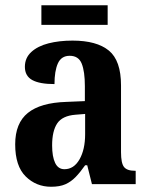

<svg xmlns="http://www.w3.org/2000/svg" viewBox="-20 -703 566 733"><path d="M175 10Q118 10 78 -29.5Q38 -69 38 -152Q38 -233 86.5 -272Q135 -311 233 -314L304 -317V-374Q304 -430 292 -460Q280 -490 246 -490Q214 -490 201 -461Q188 -432 188 -382Q131 -382 103 -397.5Q75 -413 75 -448Q75 -482 99.5 -504.5Q124 -527 165 -537.5Q206 -548 257 -548Q349 -548 395.5 -510Q442 -472 442 -377V-122Q442 -80 453.5 -65.5Q465 -51 495 -51H498V0H331L313 -72H305Q286 -45 268.5 -27Q251 -9 229.5 0.5Q208 10 175 10ZM226 -57Q262 -57 283.5 -94.5Q305 -132 305 -191V-268L268 -265Q218 -261 198.5 -232Q179 -203 179 -148Q179 -105 190.5 -81Q202 -57 226 -57ZM138 -608V-683H391V-608Z"/></svg>

Font: Noto Serif Lao Condensed
Style: Bold
Weight: 700
Width: 3
Designer: Monotype Design Team
Foundry: Monotype Imaging Inc.
Version: Version 2.003; ttfautohint (v1.8.4.7-5d5b)